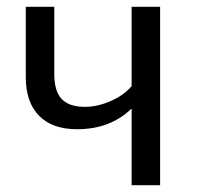

<svg xmlns="http://www.w3.org/2000/svg" viewBox="-20 -546 587 566"><path d="M368 -526H452V0H368V-226Q305 -165 207 -165Q134 -165 95 -205Q56 -245 56 -318V-526H140V-328Q140 -277 162 -254Q184 -231 230 -231Q267 -231 306 -248Q345 -265 368 -292Z"/></svg>

Font: FiraGO Book
Style: Regular
Weight: 350
Designer: bBox Type
Foundry: bBox Type GmbH
Version: Version 1.001;PS 001.001;hotconv 1.0.88;makeotf.lib2.5.64775